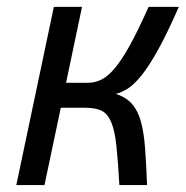

<svg xmlns="http://www.w3.org/2000/svg" viewBox="-20 -532 534 552"><path d="M215.8 -512.2 169.9 -293.9H231.9Q252.4 -293.9 271.2 -303Q290 -312 310.3 -336.2Q330.6 -360.4 354 -402.8Q377.4 -445.3 407.2 -512.2H494.1Q460.9 -436.5 434.8 -389.4Q408.7 -342.3 387 -315.4Q365.2 -288.6 347.4 -277.3Q329.6 -266.1 313 -262.2Q342.3 -252.4 359.1 -233.6Q376 -214.8 384.8 -183.6Q393.6 -152.3 397 -107.2Q400.4 -62 402.8 0H323.2Q319.3 -68.8 314.7 -112.3Q310.1 -155.8 300 -180.2Q290 -204.6 272.5 -213.4Q254.9 -222.2 225.1 -222.2H154.8L107.9 0H26.9L134.8 -512.2Z"/></svg>

Font: Lorenzo Sans
Style: Italic
Weight: 400
Italic angle: -12°
Foundry: Intel Corporation
Version: Version 1.00; ttfautohint (v1.5)